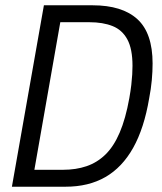

<svg xmlns="http://www.w3.org/2000/svg" viewBox="-20 -706 613 726"><path d="M25 0 146 -686H330Q442 -686 499.5 -633.5Q557 -581 557 -466Q557 -436 554 -403Q551 -370 544 -334Q525 -221 483.5 -147Q442 -73 378.5 -36.5Q315 0 228 0ZM110 -64H219Q267 -64 307 -77.5Q347 -91 378.5 -121.5Q410 -152 432.5 -204.5Q455 -257 469 -335Q474 -363 476.5 -385Q479 -407 480 -424.5Q481 -442 481 -457Q481 -521 461.5 -557Q442 -593 405.5 -607.5Q369 -622 318 -622H208Z"/></svg>

Font: Archivo Condensed Light
Style: Italic
Weight: 300
Width: 3
Italic angle: -10°
Designer: Hector Gatti
Foundry: Omnibus-Type
Version: Version 2.001